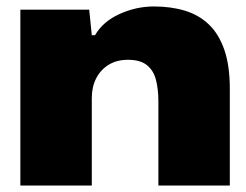

<svg xmlns="http://www.w3.org/2000/svg" viewBox="-20 -574 762 594"><path d="M43 0V-544H256L264 -465H274Q298 -507 349.5 -530.5Q401 -554 456 -554Q509 -554 552 -541Q595 -528 626 -498.5Q657 -469 674 -420Q691 -371 691 -299V0H470V-260Q470 -298 462.5 -327Q455 -356 434.5 -372.5Q414 -389 376 -389Q341 -389 316 -373.5Q291 -358 277.5 -331.5Q264 -305 264 -271V0Z"/></svg>

Font: Mona Sans Expanded Black
Style: Regular
Weight: 900
Width: 7
Designer: Deni Anggara
Foundry: GitHub
Version: Version 2.000